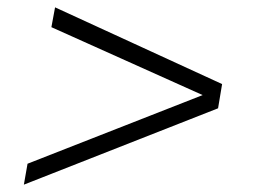

<svg xmlns="http://www.w3.org/2000/svg" viewBox="-20 -509 691 523"><path d="M45 -6 55 -63 532 -250 120 -435 130 -489 585 -280 574 -214Z"/></svg>

Font: Archivo SemiExpanded Thin
Style: Italic
Weight: 250
Width: 6
Italic angle: -10°
Designer: Hector Gatti
Foundry: Omnibus-Type
Version: Version 2.001